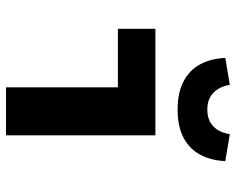

<svg xmlns="http://www.w3.org/2000/svg" viewBox="-93 -693 786 640"><g transform="rotate(90 300.0 -373.0)"><path d="M271 0V-373H76V-498H431V0ZM345 -572Q288 -572 250 -592.5Q212 -613 193.5 -649Q175 -685 173 -731L263 -746Q266 -725 276 -708Q286 -691 303 -681Q320 -671 345 -671Q370 -671 387.5 -681Q405 -691 414.5 -708Q424 -725 427 -746L517 -731Q515 -685 496.5 -649Q478 -613 440.5 -592.5Q403 -572 345 -572Z"/></g></svg>

Font: Source Code Pro ExtraBold
Style: Regular
Weight: 800
Monospace: yes
Designer: Paul D. Hunt, Teo Tuominen
Foundry: Adobe Systems Incorporated
Version: Version 1.018;hotconv 1.0.116;makeotfexe 2.5.65601